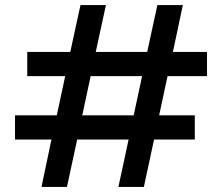

<svg xmlns="http://www.w3.org/2000/svg" viewBox="-20 -734 877 754"><path d="M143 0 182 -186H39V-281H203L236 -435H87V-530H256L296 -714H396L356 -530H558L598 -714H698L659 -530H793V-435H638L605 -281H745V-186H585L545 0H445L485 -186H283L243 0ZM303 -281H505L538 -435H336Z"/></svg>

Font: Firefly Display Medium
Style: Regular
Weight: 500
Designer: Colophon Foundry, Jonny Pinhorn
Foundry: Colophon Foundry
Version: Version 1.200; ttfautohint (v1.8.3)